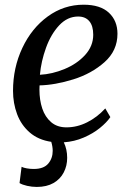

<svg xmlns="http://www.w3.org/2000/svg" viewBox="-20 -580 542 796"><path d="M416.5 -130.5 437.5 -94.5Q422.5 -72.5 394.2 -49.5Q366 -26.5 327.2 -9.8Q288.5 7 244.5 10Q258.5 39 258.5 74.5Q258.5 107.5 244.2 135Q230 162.5 201.8 178.8Q173.5 195 132.5 195Q112.5 195 92.5 190.5Q72.5 186 61 179L69.5 111.5Q77 115.5 91 118Q105 120.5 120 120.5Q161 120.5 179.8 98.5Q198.5 76.5 198.5 45.5Q198.5 28 192.5 8Q138.5 0 103 -31Q67.5 -62 50.8 -107Q34 -152 34 -203.5Q34 -299 72.5 -381Q111 -463 178 -511.8Q245 -560.5 326.5 -560.5Q396 -560.5 431.5 -527.2Q467 -494 467 -440Q467 -370 413.2 -322.2Q359.5 -274.5 284 -251Q208.5 -227.5 144 -226Q143.5 -220 143.5 -208Q143.5 -165.5 155.2 -130.2Q167 -95 192 -73.5Q217 -52 255.5 -52Q299.5 -52 341 -72.8Q382.5 -93.5 416.5 -130.5ZM145.5 -270Q196 -272.5 247.5 -293.8Q299 -315 332.8 -352Q366.5 -389 366.5 -436Q366.5 -473 350.2 -492.2Q334 -511.5 304 -511.5Q259.5 -511.5 225.2 -474.8Q191 -438 170.8 -382Q150.5 -326 145.5 -270Z"/></svg>

Font: Merriweather Text
Style: Italic
Weight: 400
Italic angle: -7.8°
Designer: Eben Sorkin
Foundry: Eben Sorkin
Version: Version 2.100